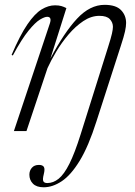

<svg xmlns="http://www.w3.org/2000/svg" viewBox="-20 -542 558 794"><path d="M160.5 232.5Q131 232.5 116.2 217.5Q101.5 202.5 101.5 180.5Q101.5 163.5 111.8 151.8Q122 140 141 140Q156.5 140 161.5 148.5Q166.5 157 161 178.5Q155.5 200 159.2 207.5Q163 215 175.5 215Q200.5 215 222.8 197Q245 179 267 135.2Q289 91.5 313.5 13.5L427 -347.5Q439 -385 443 -403.2Q447 -421.5 447 -431Q447 -449 434.2 -462.8Q421.5 -476.5 391 -476.5Q357 -476.5 324.5 -454.8Q292 -433 263.5 -399.5Q235 -366 212.8 -328.8Q190.5 -291.5 176.5 -260.5L89.5 0H37.5L186.5 -446Q195 -472.5 175 -472.5Q164.5 -472.5 145.2 -461Q126 -449.5 98 -415.2Q70 -381 33 -312.5L28 -315Q63 -397 93.5 -441.5Q124 -486 152 -503Q180 -520 207.5 -520Q223 -520 233.5 -517Q244 -514 254.5 -508.5L188.5 -300Q245.5 -408 298.8 -465Q352 -522 412.5 -522Q459.5 -522 480.5 -500.2Q501.5 -478.5 501.5 -447Q501.5 -433 497 -412.2Q492.5 -391.5 480 -353.5L379 -40.5Q346 63.5 309.5 123Q273 182.5 235.2 207.5Q197.5 232.5 160.5 232.5Z"/></svg>

Font: Newsreader Display Light
Style: Italic
Weight: 300
Italic angle: -17°
Designer: Hugues Gentile
Foundry: Production Type
Version: Version 1.001